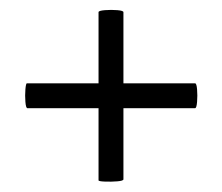

<svg xmlns="http://www.w3.org/2000/svg" viewBox="-20 -378 438 378"><path d="M34 -165Q31 -165 30 -177.5Q29 -190 30 -202Q31 -214 33 -214H364Q367 -214 368 -202Q369 -190 368 -177.5Q367 -165 364 -165ZM223 -25Q223 -22 211 -21Q199 -20 186.5 -20.5Q174 -21 174 -23V-354Q174 -357 186.5 -358Q199 -359 211 -358Q223 -357 223 -354Z"/></svg>

Font: Cormorant Infant Light
Style: Bold
Weight: 700
Version: Version 4.001